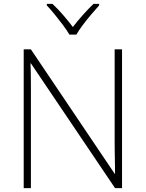

<svg xmlns="http://www.w3.org/2000/svg" viewBox="-20 -968 751 988"><path d="M102 0V-714H139L570 -74H572Q572 -97 571.5 -124Q571 -151 570.5 -178.5Q570 -206 570 -231V-714H608V0H572L139 -642H137Q138 -615 138.5 -588.5Q139 -562 139 -536Q139 -510 139 -481V0ZM337 -790Q325 -811 304.5 -838.5Q284 -866 262 -893Q240 -920 221 -940V-948H250Q278 -922 305.5 -890Q333 -858 355 -829Q377 -858 405.5 -890Q434 -922 461 -948H490V-940Q472 -920 449 -893Q426 -866 405.5 -838.5Q385 -811 373 -790Z"/></svg>

Font: Noto Sans Symbols ExtraLight
Style: Regular
Weight: 250
Version: Version 2.002